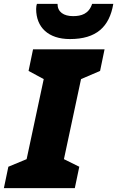

<svg xmlns="http://www.w3.org/2000/svg" viewBox="-56 -968 603 988"><path d="M304 -767C440 -767 507 -830 527 -948H418C401 -896 362 -885 320 -885C272 -885 240 -906 240 -948H134C132 -944 130 -933 130 -922C130 -828 192 -767 304 -767ZM-36 0H329L352 -110L273 -149L361 -561L459 -603L482 -714H114L91 -603L169 -561L81 -149L-13 -110Z"/></svg>

Font: Noto Sans UI Black
Style: Italic
Weight: 900
Italic angle: -372°
Designer: Monotype Design Team
Foundry: Monotype Imaging Inc.
Version: Version 1.901